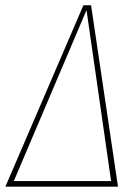

<svg xmlns="http://www.w3.org/2000/svg" viewBox="-29 -701 526 721"><path d="M313 -681.2 414.1 0H-8.8L284.2 -681.2ZM295.9 -663.1 22.9 -21H388.2Z"/></svg>

Font: Fira Sans Compressed Thin
Style: Italic
Weight: 100
Width: 3
Italic angle: -8°
Designer: Carrois Corporate & Edenspiekermann AG
Foundry: Carrois Corporate GbR & Edenspiekermann AG
Version: Version 4.203;PS 004.203;hotconv 1.0.88;makeotf.lib2.5.64775